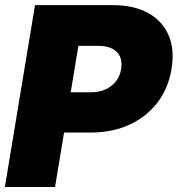

<svg xmlns="http://www.w3.org/2000/svg" viewBox="-21 -748 711 768"><path d="M-1.5 0 119.1 -727.5H430.2Q514.6 -727.5 571.5 -696Q628.4 -664.6 653.3 -607.2Q678.2 -549.8 665 -471.7Q652.3 -394 608.2 -336.9Q564 -279.8 495.8 -248.8Q427.7 -217.8 342.8 -217.8H152.3L179.2 -378.9H343.3Q376 -378.9 401.1 -390.4Q426.3 -401.9 442.6 -422.6Q459 -443.4 463.4 -471.7Q468.3 -501 459 -521.5Q449.7 -542 428.2 -553.2Q406.7 -564.5 374 -564.5H292.5L199.2 0Z"/></svg>

Font: Inter 24pt Black
Style: Italic
Weight: 900
Italic angle: -9.3988°
Designer: Rasmus Andersson
Foundry: rsms
Version: Version 4.001;git-66647c0bb